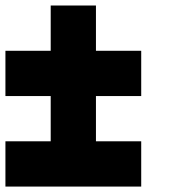

<svg xmlns="http://www.w3.org/2000/svg" viewBox="-20 -687 707 707"><path d="M166.7 -666.7H333.3V-500H500V-333.3H333.3V-166.7H500V0H0V-166.7H166.7V-333.3H0V-500H166.7Z"/></svg>

Font: 0xA000-Monochrome
Style: Monochrome
Weight: 400
Version: Version 0.1